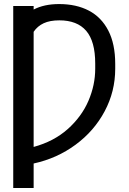

<svg xmlns="http://www.w3.org/2000/svg" viewBox="-20 -737 641 956"><path d="M147.5 -689.5Q199.7 -716.8 274.4 -716.8Q359.9 -716.8 422.4 -684.1Q484.9 -651.4 519.3 -584.7Q553.7 -518.1 553.7 -418.9V-394.5Q553.7 -281.7 501.2 -183.1Q448.7 -84.5 356.2 -16.4Q263.7 51.8 147.5 77.1V199.2H45.9V-707H147.5ZM454.1 -394.5V-420.9Q454.1 -531.2 409.2 -583.5Q364.3 -635.7 275.4 -635.7Q228.5 -635.7 197.5 -621.3Q166.5 -606.9 147.5 -578.6V-5.4Q248 -32.7 317.1 -94.2Q386.2 -155.8 420.2 -234.6Q454.1 -313.5 454.1 -394.5Z"/></svg>

Font: Pretendard
Style: Regular
Weight: 400
Designer: Base glyphs from Inter by Rasmus Andersson; Hangeul glyphs from Noto Sans CJK(Source Han Sans) by Jang Soo-young and Kan
Foundry: Kil Hyung-jin
Version: Version 1.309